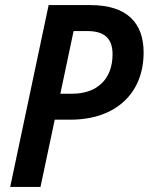

<svg xmlns="http://www.w3.org/2000/svg" viewBox="-20 -734 584 754"><path d="M20 0H139L195 -264H256C434 -264 544 -367 544 -528C544 -640 483 -714 335 -714H171ZM264 -366H217L269 -612H323C389 -612 422 -584 422 -521C422 -423 361 -366 264 -366Z"/></svg>

Font: Noto Sans SemiCondensed SemiBold
Style: Italic
Weight: 600
Width: 4
Italic angle: -12°
Designer: Monotype Design Team
Foundry: Monotype Imaging Inc.
Version: Version 2.013